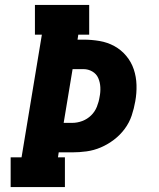

<svg xmlns="http://www.w3.org/2000/svg" viewBox="-20 -755 640 775"><path d="M23 0V-120H67L149 -615H121V-735H340V-615H296L293 -595H317Q350 -595 382 -589.5Q414 -584 441.5 -569Q469 -554 489.5 -529.5Q510 -505 520 -475Q530 -445 531 -412Q532 -379 526 -346Q521 -317 511.5 -288.5Q502 -260 483.5 -235Q465 -210 440 -191Q415 -172 387 -160Q359 -148 329.5 -144Q300 -140 271 -140H217L214 -120H242V0ZM237 -259H271Q292 -259 312 -266.5Q332 -274 347.5 -289Q363 -304 371 -324Q379 -344 382 -364Q386 -383 385 -403Q384 -423 376.5 -440Q369 -457 352.5 -466.5Q336 -476 317 -476H273Z"/></svg>

Font: Iosevka Curly Slab HvExObl
Style: Regular
Weight: 900
Width: 7
Italic angle: -9°
Monospace: yes
Designer: Belleve Invis
Foundry: Belleve Invis
Version: Version 11.1.0; ttfautohint (v1.8.3)